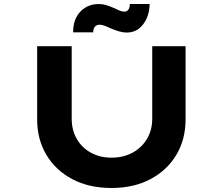

<svg xmlns="http://www.w3.org/2000/svg" viewBox="-20 -930 1109 956"><path d="M535 6Q423 6 340 -38Q257 -82 211 -159Q165 -236 165 -335V-700H337V-339Q337 -282 362.5 -238Q388 -194 433 -169.5Q478 -145 535 -145Q594 -145 639.5 -169.5Q685 -194 711.5 -238Q738 -282 738 -339V-700H904V-335Q904 -236 858 -159Q812 -82 729 -38Q646 6 535 6ZM612 -768Q592 -768 572 -774Q552 -780 528 -790Q510 -799 497.5 -803Q485 -807 475 -807Q461 -807 452.5 -797Q444 -787 444 -769H344Q344 -835 380.5 -872.5Q417 -910 472 -910Q490 -910 507.5 -905Q525 -900 552 -888Q568 -880 579 -876Q590 -872 599 -872Q612 -872 619.5 -882.5Q627 -893 626 -910H725Q725 -872 710.5 -839Q696 -806 671 -787Q646 -768 612 -768Z"/></svg>

Font: Lexend Zetta
Style: Bold
Weight: 700
Designer: Bonnie Shaver-Troup, Thomas Jockin
Foundry: Lexend
Version: Version 1.007